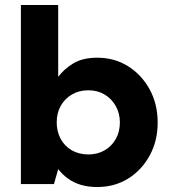

<svg xmlns="http://www.w3.org/2000/svg" viewBox="-20 -740 704 772"><path d="M371 12Q335 12 306 3.5Q277 -5 254 -21.5Q231 -38 214 -60L197 0H64V-720H214V-431Q237 -462 274.5 -485Q312 -508 371 -508Q440 -508 494.5 -474Q549 -440 581.5 -381Q614 -322 614 -247Q614 -173 581.5 -114Q549 -55 494.5 -21.5Q440 12 371 12ZM335 -119Q372 -119 400.5 -135.5Q429 -152 445.5 -181Q462 -210 462 -248Q462 -284 445.5 -313.5Q429 -343 400.5 -360Q372 -377 335 -377Q298 -377 269 -360Q240 -343 224 -314Q208 -285 208 -248Q208 -211 224 -181.5Q240 -152 269 -135.5Q298 -119 335 -119Z"/></svg>

Font: DM Sans 24pt Black
Style: Regular
Weight: 900
Designer: Colophon Foundry, Jonny Pinhorn
Foundry: Colophon Foundry
Version: Version 4.004;gftools[0.9.30]